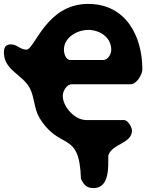

<svg xmlns="http://www.w3.org/2000/svg" viewBox="-21 -734 797 982"><path d="M393 180C406 210 422 228 457 228C542 228 532 115 533 60C555 -1 654 1 654 -67C654 -82 634 -120 613 -120H420C361 -120 300 -188 300 -244C300 -267 319 -303 347 -303H647C677 -303 707 -352 707 -379C707 -552 621 -714 430 -714C214 -714 157 -480 114 -480C83 -480 66 -507 35 -507C8 -507 -1 -491 -1 -466C-1 -373 97 -353 133 -280C156 -234 153 -179 180 -133C284 41 385 -73 393 180ZM306 -480C306 -543 374 -581 430 -581C489 -581 548 -544 548 -479C548 -457 531 -427 507 -427H340C314 -427 306 -462 306 -480Z"/></svg>

Font: Asimov Print
Style: Regular
Weight: 500
Designer: Google
Version: Version 2.000980: 2014